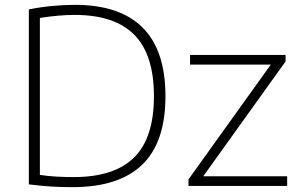

<svg xmlns="http://www.w3.org/2000/svg" viewBox="-20 -767 1234 792"><path d="M99 -6.5V-728Q144 -737.5 193.5 -742.2Q243 -747 289.5 -747Q474.5 -747 568.5 -653Q662.5 -559 662.5 -370Q662.5 -180 566.5 -87.5Q470.5 5 279 5Q231.5 5 191 2.5Q150.5 0 99 -6.5ZM615 -370Q615 -541.5 534 -623.5Q453 -705.5 288 -705.5Q224 -705.5 144.5 -693V-45.5Q204 -36.5 283.5 -36.5Q451 -36.5 533 -117.2Q615 -198 615 -370ZM818.5 -40H1164.5V0H757.5V-27L1097 -500.5H764V-540.5H1158V-513.5Z"/></svg>

Font: Encode Sans Semi Expanded ExLight
Style: Regular
Weight: 275
Width: 6
Designer: Multiple Designers
Foundry: Impallari Type
Version: Version 2.000